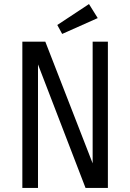

<svg xmlns="http://www.w3.org/2000/svg" viewBox="-20 -925 641 945"><path d="M511 -720V0H401L167 -608V0H90V-720H203L436 -121V-720ZM418 -905 461 -836 286 -758 262 -802Z"/></svg>

Font: Carrois Gothic
Style: Regular
Weight: 400
Designer: Ralph du Carrois
Foundry: Ralph du Carrois
Version: Version 1.001